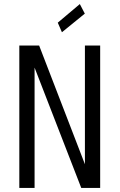

<svg xmlns="http://www.w3.org/2000/svg" viewBox="-20 -924 590 944"><path d="M75 0V-700H172.5L397.5 -116.5V-700H472.5V0H379.5L150 -591.5V0ZM284.5 -765.5 264 -812.5 372.5 -904 397 -857Z"/></svg>

Font: Trispace SemiCondensed Light
Style: Regular
Weight: 300
Width: 4
Designer: Tyler Finck
Foundry: Etcetera Type Company
Version: Version 1.210; ttfautohint (v1.8.3)